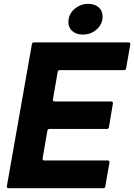

<svg xmlns="http://www.w3.org/2000/svg" viewBox="-20 -985 702 1005"><path d="M531 -9Q530 0 520 0H25Q20 0 17.5 -3Q15 -6 16 -11L147 -754Q149 -763 158 -763H653Q658 -763 660.5 -760Q663 -757 662 -752L640 -627Q639 -618 629 -618H293Q284 -618 282 -609L257 -465V-463Q257 -454 266 -454H562Q567 -454 569.5 -451Q572 -448 571 -443L550 -319Q549 -310 539 -310H239Q230 -310 228 -301L203 -156V-154Q203 -145 212 -145H544Q549 -145 551.5 -142Q554 -139 553 -134ZM338 -869Q338 -910 369.5 -937.5Q401 -965 442 -965Q475 -965 496 -947Q517 -929 517 -899Q517 -859 486.5 -831.5Q456 -804 413 -804Q381 -804 359.5 -821.5Q338 -839 338 -869Z"/></svg>

Font: Open Sauce Two ExtraBold Italic
Style: Regular
Weight: 800
Italic angle: -10°
Designer: Alfredo Marco Pradil
Foundry: Creative Sauce Fz LLC
Version: Version 1.477